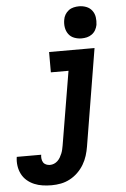

<svg xmlns="http://www.w3.org/2000/svg" viewBox="-138 -815 702 1073"><g transform="rotate(-5 212.5 -278.5)"><path d="M108 213Q83 213 58 209.5Q33 206 10.5 196.5Q-12 187 -30 171.5Q-48 156 -59 134.5Q-70 113 -73.5 88Q-77 63 -73 38H64Q62 49 63.5 60.5Q65 72 70.5 81Q76 90 86.5 94.5Q97 99 108 99Q120 99 131 94.5Q142 90 151 81.5Q160 73 166 62.5Q172 52 176.5 41Q181 30 183.5 18.5Q186 7 188 -4L257 -416H158V-530H413L323 15Q319 40 311 65.5Q303 91 289 114.5Q275 138 255 157.5Q235 177 210.5 190Q186 203 160 208Q134 213 108 213ZM346 -590Q325 -590 305 -597.5Q285 -605 273 -621.5Q261 -638 257.5 -659Q254 -680 258 -702Q260 -717 268 -730.5Q276 -744 288.5 -753.5Q301 -763 316.5 -766.5Q332 -770 346 -770Q368 -770 387.5 -762.5Q407 -755 419.5 -738.5Q432 -722 435 -701Q438 -680 435 -658Q432 -643 424.5 -629.5Q417 -616 404 -606.5Q391 -597 376 -593.5Q361 -590 346 -590Z"/></g></svg>

Font: Iosevka Slab Heavy
Style: Italic
Weight: 900
Italic angle: -9°
Monospace: yes
Designer: Belleve Invis
Foundry: Belleve Invis
Version: Version 11.1.0; ttfautohint (v1.8.3)